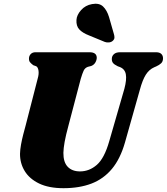

<svg xmlns="http://www.w3.org/2000/svg" viewBox="-20 -974 875 1007"><path d="M553 -233.5 632.5 -509Q645 -556.5 640 -584.2Q635 -612 608.5 -622.5L597.5 -626.5Q579 -635.5 572.5 -644Q566 -652.5 566.5 -665.5Q566.5 -680 577.5 -690Q588.5 -700 610 -700H798Q817 -700 826 -691.2Q835 -682.5 835 -668.5Q835 -651.5 825.2 -642.2Q815.5 -633 799 -625.5L789.5 -621.5Q762 -609.5 744.8 -582.2Q727.5 -555 713.5 -503L635.5 -227Q611 -141 567 -88.2Q523 -35.5 459.8 -11.2Q396.5 13 313 13Q236 13 185.2 -11.5Q134.5 -36 109.5 -77Q84.5 -118 85 -168Q85.5 -189 90.2 -215.5Q95 -242 101.8 -268.5Q108.5 -295 114.5 -316L178 -563Q184.5 -585 182 -603Q179.5 -621 170 -626.5L154.5 -632Q142 -641.5 136.8 -648.5Q131.5 -655.5 132 -668.5Q132.5 -681.5 141.5 -690.8Q150.5 -700 166 -700H449.5Q487.5 -700 487.5 -670.5Q487 -658 479.8 -645.8Q472.5 -633.5 458.5 -628L441 -623.5Q425.5 -618 418.8 -603.5Q412 -589 403.5 -560.5L339.5 -317Q325 -263.5 319 -230Q313 -196.5 312.5 -172.5Q312 -123.5 335.2 -99.2Q358.5 -75 399.5 -75Q448.5 -75 488 -109.5Q527.5 -144 553 -233.5ZM552 -884 577.5 -795Q580.5 -785.5 580.2 -776.5Q580 -767.5 571 -759.5Q563 -752.5 551.2 -751.5Q539.5 -750.5 530 -754L447.5 -788Q412.5 -801.5 395.8 -819.8Q379 -838 381 -869.5Q382.5 -895.5 405.2 -921Q428 -946.5 462.5 -952.5Q500 -959.5 520.5 -940Q541 -920.5 552 -884Z"/></svg>

Font: Fraunces
Style: Italic
Weight: 900
Italic angle: -16°
Version: Version 1.000;[0bf87f6ff]